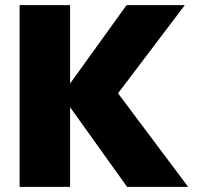

<svg xmlns="http://www.w3.org/2000/svg" viewBox="-20 -725 766 745"><path d="M473 0 252 -309V0H56V-705H252V-401L471 -705H697L438 -363L710 0Z"/></svg>

Font: Fz Poppins ExtBd
Style: Regular
Weight: 800
Designer: Ninad Kale (Devanagari), Jonny Pinhorn (Latin)
Foundry: Indian Type Foundry
Version: Vit hóa bi Vntype.Com & FontZin.Com